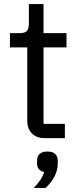

<svg xmlns="http://www.w3.org/2000/svg" viewBox="-20 -679 391 944"><path d="M264 113V124Q264 189 204 245H146Q187 203 197 167Q162 159 162 123V113Q162 66 213 66Q264 66 264 113ZM299 0H199Q159 0 136.5 -23.5Q114 -47 114 -85V-446H29V-516H77Q102 -516 112 -526.5Q122 -537 122 -563V-659H194V-516H307V-446H194V-70H299Z"/></svg>

Font: Aneliza
Style: Regular
Weight: 400
Designer: Mike Abbink, Paul van der Laan, Pieter van Rosmalen
Foundry: Bold Monday
Version: Version 3.0